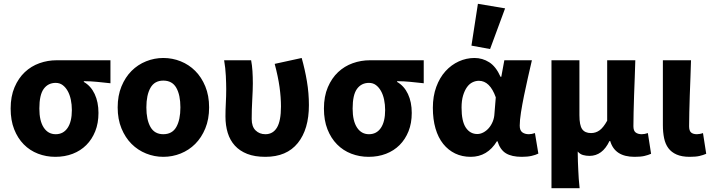

<svg xmlns="http://www.w3.org/2000/svg" viewBox="-20 -813 3743 1010"><path d="M271 12Q223 12 180 -4.5Q137 -21 105 -53.5Q73 -86 54.5 -133Q36 -180 36 -242Q36 -306 56.5 -354Q77 -402 110.5 -433.5Q144 -465 187.5 -480.5Q231 -496 278 -496H561V-375Q541 -377 523.5 -379Q506 -381 489.5 -382.5Q473 -384 456.5 -385Q440 -386 421 -386V-382Q458 -361 478 -318.5Q498 -276 498 -219Q498 -165 481 -122.5Q464 -80 434 -50Q404 -20 362.5 -4Q321 12 271 12ZM273 -107Q313 -107 335.5 -140Q358 -173 358 -234Q358 -263 352.5 -289Q347 -315 336 -334.5Q325 -354 309.5 -365.5Q294 -377 273 -377Q233 -377 210 -345.5Q187 -314 187 -242Q187 -177 210 -142Q233 -107 273 -107Z M839 12Q792 12 748.5 -5.5Q705 -23 672 -56Q639 -89 619 -137.5Q599 -186 599 -248Q599 -310 619 -358.5Q639 -407 672 -440Q705 -473 748.5 -490.5Q792 -508 839 -508Q887 -508 930.5 -490.5Q974 -473 1007 -440Q1040 -407 1060 -358.5Q1080 -310 1080 -248Q1080 -186 1060 -137.5Q1040 -89 1007 -56Q974 -23 930.5 -5.5Q887 12 839 12ZM839 -107Q886 -107 907.5 -145Q929 -183 929 -248Q929 -313 907.5 -351Q886 -389 839 -389Q793 -389 771.5 -351Q750 -313 750 -248Q750 -183 771.5 -145Q793 -107 839 -107Z M1376 12Q1320 12 1280.5 -3.5Q1241 -19 1215.5 -47Q1190 -75 1178 -114Q1166 -153 1166 -200Q1166 -235 1168 -271.5Q1170 -308 1170 -344Q1170 -373 1168 -414Q1166 -455 1159 -496H1301Q1306 -470 1308 -439.5Q1310 -409 1310 -374Q1310 -342 1307 -289.5Q1304 -237 1304 -187Q1304 -147 1324.5 -127Q1345 -107 1376 -107Q1416 -107 1437 -142Q1458 -177 1458 -253Q1458 -301 1450.5 -355Q1443 -409 1425 -477L1567 -508Q1584 -448 1594.5 -385.5Q1605 -323 1605 -260Q1605 -133 1546.5 -60.5Q1488 12 1376 12Z M1919 12Q1871 12 1828 -4.5Q1785 -21 1753 -53.5Q1721 -86 1702.5 -133Q1684 -180 1684 -242Q1684 -306 1704.5 -354Q1725 -402 1758.5 -433.5Q1792 -465 1835.5 -480.5Q1879 -496 1926 -496H2209V-375Q2189 -377 2171.5 -379Q2154 -381 2137.5 -382.5Q2121 -384 2104.5 -385Q2088 -386 2069 -386V-382Q2106 -361 2126 -318.5Q2146 -276 2146 -219Q2146 -165 2129 -122.5Q2112 -80 2082 -50Q2052 -20 2010.5 -4Q1969 12 1919 12ZM1921 -107Q1961 -107 1983.5 -140Q2006 -173 2006 -234Q2006 -263 2000.5 -289Q1995 -315 1984 -334.5Q1973 -354 1957.5 -365.5Q1942 -377 1921 -377Q1881 -377 1858 -345.5Q1835 -314 1835 -242Q1835 -177 1858 -142Q1881 -107 1921 -107Z M2456 12Q2411 12 2374.5 -5.5Q2338 -23 2311.5 -56Q2285 -89 2271 -137Q2257 -185 2257 -246Q2257 -307 2275 -356Q2293 -405 2323.5 -438.5Q2354 -472 2393.5 -490Q2433 -508 2476 -508Q2518 -508 2553.5 -485.5Q2589 -463 2613 -409H2617L2633 -496H2778Q2768 -453 2757 -404.5Q2746 -356 2736.5 -309.5Q2727 -263 2720.5 -221.5Q2714 -180 2714 -152Q2714 -127 2727.5 -117Q2741 -107 2762 -107Q2777 -107 2794 -113L2812 -5Q2798 2 2776.5 7Q2755 12 2725 12Q2672 12 2641.5 -6.5Q2611 -25 2597 -70H2594Q2544 12 2456 12ZM2491 -108Q2507 -108 2523 -116.5Q2539 -125 2551.5 -139.5Q2564 -154 2572 -173.5Q2580 -193 2581 -215L2588 -301Q2557 -388 2499 -388Q2482 -388 2465.5 -380Q2449 -372 2436.5 -354.5Q2424 -337 2416 -310.5Q2408 -284 2408 -247Q2408 -175 2430.5 -141.5Q2453 -108 2491 -108ZM2460 -573 2494 -793 2637 -769 2558 -555Z M2881 177V-496H3028V-207Q3028 -154 3042.5 -133.5Q3057 -113 3089 -113Q3114 -113 3134 -127.5Q3154 -142 3174 -178V-496H3322Q3321 -452 3319 -404.5Q3317 -357 3315.5 -310.5Q3314 -264 3313 -222Q3312 -180 3312 -149Q3312 -125 3324 -116Q3336 -107 3356 -107Q3371 -107 3388 -113L3405 -4Q3389 3 3369.5 7.5Q3350 12 3318 12Q3214 12 3190 -71H3186Q3149 7 3081 7Q3063 7 3047 2.5Q3031 -2 3019 -16Q3019 12 3020 36Q3021 60 3022 82.5Q3023 105 3024.5 128Q3026 151 3029 177Z M3608 12Q3567 12 3539.5 0Q3512 -12 3496 -33.5Q3480 -55 3473.5 -86Q3467 -117 3467 -155V-496H3615Q3614 -452 3612 -404.5Q3610 -357 3608.5 -310.5Q3607 -264 3606 -222Q3605 -180 3605 -149Q3605 -125 3615.5 -116Q3626 -107 3646 -107Q3652 -107 3661 -108.5Q3670 -110 3678 -113L3695 -4Q3679 3 3659.5 7.5Q3640 12 3608 12Z"/></svg>

Font: Giro Regular
Style: Bold
Weight: 700
Designer: Paul D. Hunt
Foundry: Adobe Systems Incorporated
Version: Version 1.000;PS 1.0;hotconv 1.0.88;makeotf.lib2.5.647800